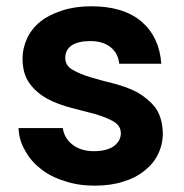

<svg xmlns="http://www.w3.org/2000/svg" viewBox="-20 -583 585 612"><path d="M499 -158.2Q499 -123 483.9 -91.8Q470.2 -62.5 440.9 -39.1Q411.1 -15.1 372.1 -3.9Q333.5 8.8 280.8 8.8Q229.5 8.8 186 -5.9Q141.1 -19.5 109.9 -44.9Q78.1 -69.3 60.1 -103Q40.5 -135.7 39.1 -174.8H180.2Q184.6 -142.6 210.9 -122.1Q237.8 -101.1 279.8 -101.1Q321.3 -101.1 344.2 -118.2Q365.2 -134.8 365.2 -158.2Q365.2 -182.1 341.8 -195.8Q319.8 -208.5 284.2 -219.2L209 -238.8Q165 -250 132.8 -267.1Q96.7 -286.6 75.2 -315.9Q51.8 -346.7 51.8 -397Q51.8 -429.2 66.9 -461.9Q82 -493.2 109.9 -515.1Q135.3 -535.6 179.2 -549.8Q219.7 -563 271 -563Q373.5 -563 431.2 -514.2Q488.3 -464.4 494.1 -379.9H359.9Q356.9 -412.6 333 -432.1Q308.6 -452.1 267.1 -452.1Q229.5 -452.1 208 -438Q188 -423.3 188 -398.9Q188 -374 210.9 -360.8Q235.4 -346.7 268.1 -336.9Q296.9 -328.1 341.8 -316.9Q385.7 -305.7 417 -289.1Q452.1 -269 475.1 -240.2Q497.6 -209 499 -158.2Z"/></svg>

Font: PoppinsZ SemiBold
Style: Regular
Weight: 600
Designer: Ninad Kale (Devanagari), Jonny Pinhorn (Latin)
Foundry: Indian Type Foundry
Version: Version 3.002;FEAKit 1.0